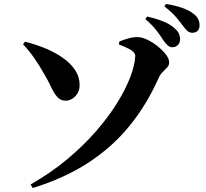

<svg xmlns="http://www.w3.org/2000/svg" viewBox="-20 -880 1040 967"><path d="M134 49Q236 -9 318.5 -78Q401 -147 464 -219.5Q527 -292 570 -361.5Q613 -431 636 -491.5Q659 -552 661 -596Q662 -606 654.5 -615.5Q647 -625 628.5 -634.5Q610 -644 579 -656L581 -671Q600 -679 626.5 -686.5Q653 -694 674 -693Q695 -693 722 -680Q749 -667 774 -647Q799 -627 815.5 -605.5Q832 -584 832 -565Q832 -551 822 -540.5Q812 -530 799 -517Q786 -504 778 -485Q718 -351 631.5 -245Q545 -139 425.5 -61Q306 17 145 67ZM311 -373Q284 -373 267.5 -392.5Q251 -412 236.5 -443.5Q222 -475 201 -510Q176 -554 151.5 -589Q127 -624 96 -657L106 -670Q158 -657 207 -637Q256 -617 295.5 -589.5Q335 -562 358 -527.5Q381 -493 381 -452Q382 -420 360.5 -396.5Q339 -373 311 -373ZM848 -642Q835 -642 824.5 -651.5Q814 -661 802 -678Q789 -699 768.5 -726Q748 -753 712 -784L721 -797Q764 -787 800 -773Q836 -759 860 -737Q876 -723 881.5 -709.5Q887 -696 887 -682Q887 -665 876 -653.5Q865 -642 848 -642ZM949 -715Q934 -715 923.5 -724.5Q913 -734 899 -753Q886 -771 867 -793.5Q848 -816 808 -848L816 -860Q860 -853 894.5 -841.5Q929 -830 950 -814Q970 -800 977.5 -785Q985 -770 985 -752Q985 -735 975.5 -725Q966 -715 949 -715Z"/></svg>

Font: Noto Serif SC ExtraLight ExtraBold
Style: Regular
Weight: 800
Version: Version 2.002-H1;hotconv 1.1.0;makeotfexe 2.6.0